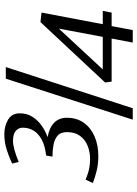

<svg xmlns="http://www.w3.org/2000/svg" viewBox="110 -758 648 909"><g transform="rotate(-90 434.5 -304.0)"><path d="M322 0 516 -601H571L376 0ZM149 -163Q112 -163 79.5 -171Q47 -179 22 -189L38 -223Q70 -210 92 -206Q114 -202 135 -202Q170 -202 199 -214Q228 -226 245.5 -250Q263 -274 263 -311Q263 -342 245.5 -356.5Q228 -371 201.5 -375.5Q175 -380 147 -380L152 -410Q197 -415 226.5 -430.5Q256 -446 270 -469.5Q284 -493 284 -521Q284 -541 268.5 -554Q253 -567 221 -567Q204 -567 178.5 -560Q153 -553 122 -540L114 -571Q143 -585 179 -596.5Q215 -608 252 -608Q293 -608 322.5 -590Q352 -572 352 -535Q352 -500 335 -474Q318 -448 292.5 -430.5Q267 -413 239 -403Q282 -396 306.5 -373Q331 -350 331 -312Q331 -265 307 -231.5Q283 -198 242 -180.5Q201 -163 149 -163ZM687 0 706 -100H502L498 -131L784 -437L829 -432L774 -142H837L829 -100H765L746 0ZM560 -142H714L753 -350Z"/></g></svg>

Font: Manuale Light
Style: Italic
Weight: 300
Italic angle: -11°
Version: Version 1.002